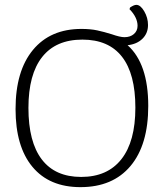

<svg xmlns="http://www.w3.org/2000/svg" viewBox="-20 -764 683 790"><path d="M590 -328Q590 -168 517 -81Q444 6 311 6Q183 6 113.5 -77.5Q44 -161 44 -315Q44 -472 115.5 -558.5Q187 -645 315 -645Q352 -645 380 -639Q408 -633 440 -623Q474 -611 492 -611Q516 -611 531 -624Q546 -637 546 -658Q546 -675 537.5 -692.5Q529 -710 513 -726L515 -733Q531 -744 541 -744Q558 -744 573.5 -717.5Q589 -691 589 -661Q589 -627 566 -604.5Q543 -582 505 -578Q590 -502 590 -328ZM537 -321Q537 -460 482 -530.5Q427 -601 319 -601Q210 -601 153.5 -529.5Q97 -458 97 -320Q97 -180 152 -108Q207 -36 314 -36Q422 -36 479.5 -109Q537 -182 537 -321Z"/></svg>

Font: Luna Sans Light
Style: Regular
Weight: 300
Designer: Juan Pablo del Peral
Foundry: Huerta Tipografica
Version: Version 2.001; ttfautohint (v1.5)